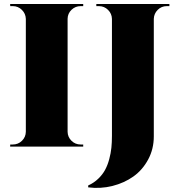

<svg xmlns="http://www.w3.org/2000/svg" viewBox="-20 -720 882 943"><path d="M453.1 -700.2H812V-689.9H799.3Q772.9 -689.9 754.6 -671.6Q736.3 -653.3 735.4 -627.4V-50.3Q735.4 11.7 707.8 63.2Q680.2 114.7 635.3 146.7Q590.3 178.7 532 193.4Q473.6 208 413.1 200.2V190.9Q441.4 178.2 462.6 157.7Q483.9 137.2 496.3 114Q508.8 90.8 516.6 61.5Q524.4 32.2 527.1 5.4Q529.8 -21.5 529.8 -52.7V-627Q529.3 -652.8 510.7 -671.4Q492.2 -689.9 465.8 -689.9H453.1ZM388.7 -10.3V0H29.8L30.3 -10.3H43Q69.3 -10.3 87.9 -28.6Q106.4 -46.9 106.9 -72.8V-627.4Q106 -653.3 87.4 -671.6Q68.8 -689.9 43 -689.9H30.3L29.8 -700.2H388.7V-689.9H376Q350.1 -689.9 331.3 -671.9Q312.5 -653.8 312 -627.9V-72.8Q312.5 -46.9 331.1 -28.6Q349.6 -10.3 376 -10.3Z"/></svg>

Font: Cinzel Black
Style: Regular
Weight: 900
Designer: Natanael Gama
Version: Version 1.001;PS 001.001;hotconv 1.0.56;makeotf.lib2.0.21325